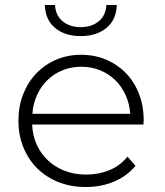

<svg xmlns="http://www.w3.org/2000/svg" viewBox="-20 -747 661 771"><path d="M503 -290Q500 -331 484 -366Q468 -401 442 -426Q416 -451 381.5 -465Q347 -479 306 -479Q266 -479 231.5 -465Q197 -451 171 -426Q145 -401 129 -366Q113 -331 110 -290ZM325 4Q265 4 215.5 -15.5Q166 -35 130 -70.5Q94 -106 74 -155Q54 -204 54 -262Q54 -320 73 -368.5Q92 -417 126 -452.5Q160 -488 206 -507.5Q252 -527 306 -527Q360 -527 406 -507.5Q452 -488 485.5 -453.5Q519 -419 538 -370.5Q557 -322 557 -263Q557 -259 556.5 -255Q556 -251 556 -247H109Q111 -202 128 -165Q145 -128 174 -101.5Q203 -75 241.5 -60.5Q280 -46 326 -46Q376 -46 419 -63.5Q462 -81 492 -118L524 -81Q489 -39 437.5 -17.5Q386 4 325 4ZM304 -602Q241 -602 201.5 -634.5Q162 -667 160 -727H201Q203 -685 231.5 -661.5Q260 -638 304 -638Q348 -638 376.5 -661.5Q405 -685 407 -727H449Q447 -667 407 -634.5Q367 -602 304 -602Z"/></svg>

Font: Montserrat-Alt1 Light
Style: Regular
Weight: 300
Designer: Differentunic
Foundry: Differentunic
Version: Version 7.222